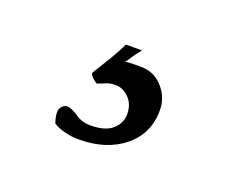

<svg xmlns="http://www.w3.org/2000/svg" viewBox="-44 -58 319 268"><g transform="rotate(20 115.5 76.5)"><path d="M113 26Q118 25 125 25Q132 25 137 25Q156 25 169 39.5Q182 54 182 73Q182 108 156 129Q130 150 89 150Q78 150 67 147Q56 144 51 140Q50 137 49 133Q48 129 48 124Q48 119 51.5 115.5Q55 112 59 112Q67 113 76 119.5Q85 126 98 126Q120 126 130.5 116.5Q141 107 141 94Q141 79 132 70Q123 61 112 61Q104 61 99.5 63Q95 65 87 68Q85 68 79.5 63Q74 58 76 55Q83 44 92 29Q101 14 106 3H130Q126 8 123 12Q120 16 117.5 20Q115 24 113 26Z"/></g></svg>

Font: Vermiglione Medium
Style: Regular
Weight: 500
Version: Version 1.000